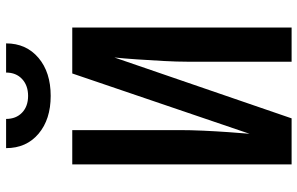

<svg xmlns="http://www.w3.org/2000/svg" viewBox="-196 -794 990 639"><g transform="rotate(-90 299.5 -475.0)"><path d="M299.3 -801.8Q221.2 -801.8 173.3 -842.3Q125.5 -882.8 125.5 -950.2H222.7Q222.7 -917 243.7 -897Q264.6 -877 299.3 -877Q334 -877 355.5 -897Q377 -917 377 -950.2H474.1Q474.1 -883.3 425.8 -842.3Q377.9 -801.8 299.3 -801.8ZM71.3 0V-730H185.5V-373Q185.5 -336.9 183.6 -293.9Q181.6 -251 178.7 -210Q175.8 -168.9 173.3 -140.1L374 -730H526.9V0H413.1V-346.2Q413.1 -381.3 415.5 -425.8Q418 -470.7 420.9 -514.6Q423.8 -558.1 427.2 -589.8L224.6 0Z"/></g></svg>

Font: UDEV Gothic 35
Style: Bold
Weight: 700
Version: v2.1.0; ttfautohint (v1.8.4.7-5d5b-dirty) -l 6 -r 45 -G 200 